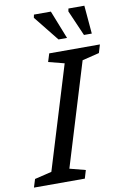

<svg xmlns="http://www.w3.org/2000/svg" viewBox="-120 -980 685 1039"><g transform="rotate(-10 223.0 -461.0)"><path d="M260.5 -633.5 173.5 -656 187.5 -701H466L452.5 -656L359 -633L186.5 -67.5L273 -45L259.5 0H-20L-6 -45L87.5 -67.5ZM297 -766.5H250L139 -905L142.5 -922H235.5ZM433 -766.5H390L329 -906.5L332 -922H419.5Z"/></g></svg>

Font: Newsreader 8pt
Style: Italic
Weight: 400
Italic angle: -17°
Version: Version 1.003